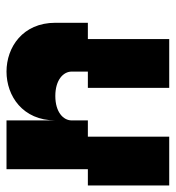

<svg xmlns="http://www.w3.org/2000/svg" viewBox="5 -545 540 590"><g transform="rotate(90 275.0 -250.0)"><path d="M100 -250H50V-150C50 -50 125 0 200 0C275 0 350 -50 350 -150V0H500V-250H550V-500H400V-250H350V-200C350 -175 325 -150 275 -150C225 -150 200 -175 200 -200V-250H250V-500H100Z"/></g></svg>

Font: LS-VG5000 Bold Shifted
Style: Regular
Weight: 400
Designer: Justin Bihan, 2021
Foundry: Justin Bihan, 2021
Version: Version 1.000;Glyphs 3.1.2 (3151)